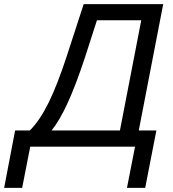

<svg xmlns="http://www.w3.org/2000/svg" viewBox="-112 -708 836 927"><path d="M558 -78H643L589 199H501L540 0H34L-5 199H-92L-39 -78H32Q80 -126 122.5 -212Q165 -298 211 -439L292 -688H676ZM467 -78 570 -610H356L298 -430Q253 -294 214 -209.5Q175 -125 137 -78Z"/></svg>

Font: Libra Sans Modern
Style: Italic
Weight: 400
Italic angle: -12°
Foundry: Stefan Peev, Context Ltd
Version: Version 1.000